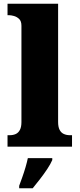

<svg xmlns="http://www.w3.org/2000/svg" viewBox="-20 -780 423 1021"><path d="M20 0V-61H31Q50 -61 64 -67.5Q78 -74 86 -89.5Q94 -105 94 -131V-643Q94 -668 81.5 -679.5Q69 -691 54 -695Q39 -699 31 -699H20V-760H289V-131Q289 -105 297 -89.5Q305 -74 319.5 -67.5Q334 -61 352 -61H363V0ZM82 208Q89 189 98.5 162.5Q108 136 116 108.5Q124 81 128 61H258V71Q249 92 231.5 118.5Q214 145 193 172Q172 199 154 221H82Z"/></svg>

Font: Noto Serif Armenian Black
Style: Regular
Weight: 900
Version: Version 2.007